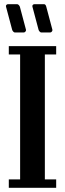

<svg xmlns="http://www.w3.org/2000/svg" viewBox="-20 -896 310 916"><path d="M248 0H22V-40H76V-636H22V-676H248V-636H194V-40H248ZM135 -863Q133 -868 136 -872Q139 -876 144 -876H190Q198 -876 201 -863L230 -754Q231 -750 227.5 -745.5Q224 -741 219 -741H177Q173 -741 169 -745.5Q165 -750 164 -754ZM9 -863Q7 -868 10 -872Q13 -876 18 -876H62Q66 -876 70 -871.5Q74 -867 75 -863L104 -754Q105 -750 101.5 -745.5Q98 -741 93 -741H51Q47 -741 43 -745.5Q39 -750 38 -754Z"/></svg>

Font: Triodion Unicode
Style: Normal
Weight: 400
Version: Version 1.1